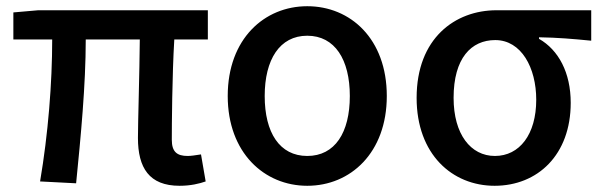

<svg xmlns="http://www.w3.org/2000/svg" viewBox="-20 -584 1936 618"><path d="M558 14C594 14 622 7 642 0L627 -87C608 -84 594 -82 584 -82C550 -82 533 -95 533 -134C533 -178 534 -341 541 -457H649V-551H103L23 -544V-457H148C148 -317 135 -153 109 0L225 6C240 -144 256 -310 256 -457H430C429 -345 424 -190 424 -140C424 -44 460 14 558 14Z M969 14C1108 14 1225 -92 1225 -275C1225 -459 1108 -564 969 -564C831 -564 713 -459 713 -275C713 -92 831 14 969 14ZM969 -82C880 -82 832 -157 832 -275C832 -392 880 -469 969 -469C1058 -469 1106 -392 1106 -275C1106 -157 1058 -82 969 -82Z M1572 14C1711 14 1817 -86 1817 -253C1817 -350 1778 -423 1715 -459V-464C1775 -463 1822 -459 1883 -453V-551H1578C1445 -551 1321 -461 1321 -269C1321 -87 1436 14 1572 14ZM1573 -82C1495 -82 1440 -152 1440 -269C1440 -397 1497 -455 1574 -455C1658 -455 1706 -366 1706 -263C1706 -151 1652 -82 1573 -82Z"/></svg>

Font: Noto Sans TC Medium
Style: Regular
Weight: 500
Designer: Ryoko NISHIZUKA 西塚涼子 (kana, bopomofo & ideographs); Paul D. Hunt (Latin, Greek & Cyrillic); Sandoll Communications 산돌커뮤니
Foundry: Adobe
Version: Version 2.004;hotconv 1.0.118;makeotfexe 2.5.65603